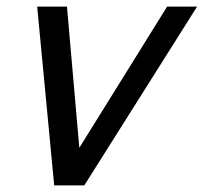

<svg xmlns="http://www.w3.org/2000/svg" viewBox="-20 -560 615 580"><path d="M143.7 0H234.7L575.3 -540H484.8L219.6 -113.5L182.3 -540H92.3Z"/></svg>

Font: Manrope
Style: MediumItalic
Weight: 500
Italic angle: -15°
Designer: Mikhail Sharanda
Foundry: Mikhail Sharanda
Version: Version 4.502;hotconv 1.0.109;makeotfexe 2.5.65596